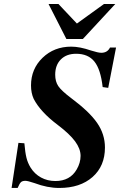

<svg xmlns="http://www.w3.org/2000/svg" viewBox="-20 -908 596 946"><path d="M37.1 18.1 70.8 -204.1 100.1 -202.1Q104 -156.2 110.4 -130.6Q116.7 -105 130.9 -82Q150.4 -50.8 182.1 -33.4Q213.9 -16.1 252.9 -16.1Q325.2 -16.1 357.9 -73.2Q377 -106 377 -140.1Q377 -174.8 350.1 -211.4Q323.2 -248 265.1 -292Q179.7 -356 146 -420.9Q132.8 -449.7 132.8 -486.8Q132.8 -568.4 189.7 -623.3Q246.6 -678.2 331.1 -678.2Q373 -678.2 428.2 -659.2Q463.9 -647.9 479 -647.9Q509.3 -647.9 522 -673.8H551.8L513.2 -475.1L485.8 -479Q476.1 -565.9 445.3 -604.5Q414.6 -643.1 355 -643.1Q307.6 -643.1 279.8 -615.2Q252 -587.4 252 -540Q252 -506.3 267.3 -483.6Q282.7 -460.9 329.1 -425.8Q420.4 -357.9 458.7 -302.2Q497.1 -246.6 497.1 -181.2Q497.1 -89.8 436 -35.9Q375 18.1 272 18.1Q213.4 18.1 149.9 -5.9Q116.7 -17.1 105 -17.1Q90.3 -17.1 83.3 -10.5Q76.2 -3.9 66.9 18.1ZM547.9 -888.2 388.2 -715.8H307.1L219.2 -888.2H268.1L358.9 -792L492.2 -888.2Z"/></svg>

Font: Accordance
Style: Bold-Italic
Weight: 700
Italic angle: -11°
Version: Version 1.2 (build January 31, 2020) Miklal Software Solutio